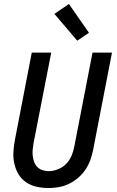

<svg xmlns="http://www.w3.org/2000/svg" viewBox="-20 -935 590 967"><path d="M224 12Q193 12 164 5.5Q135 -1 111.5 -17Q88 -33 73.5 -57Q59 -81 52.5 -109.5Q46 -138 47.5 -168.5Q49 -199 55 -230L140 -670H238L149 -214Q146 -197 144.5 -180.5Q143 -164 145 -148.5Q147 -133 152.5 -118.5Q158 -104 168.5 -93.5Q179 -83 194 -78Q209 -73 226 -73Q248 -73 272 -82.5Q296 -92 313.5 -110Q331 -128 340.5 -151Q350 -174 354 -196L446 -670H544L449 -180Q444 -155 435 -129.5Q426 -104 410.5 -81Q395 -58 373.5 -39.5Q352 -21 327 -9Q302 3 275.5 7.5Q249 12 224 12ZM369 -730 254 -865 327 -915 428 -770Z"/></svg>

Font: Lode Dark Term
Style: Bold Italic
Weight: 700
Italic angle: -11°
Monospace: yes
Designer: Belleve Invis
Foundry: Belleve Invis
Version: Version 29.2.0